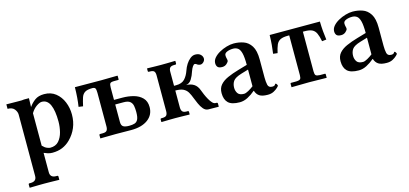

<svg xmlns="http://www.w3.org/2000/svg" viewBox="-60 -854 3179 1492"><g transform="rotate(-15 1530.0 -108.0)"><path d="M97 151V-342Q97 -365 80 -386.5Q63 -408 25 -408V-444Q80 -444 117.5 -443Q155 -442 167 -445H207L205 -374Q225 -403 253.5 -424Q282 -445 328 -445Q383 -445 420.5 -415Q458 -385 477.5 -337.5Q497 -290 497 -237Q497 -179 477 -131.5Q457 -84 420 -47Q391 -18 355.5 -3Q320 12 274 12Q256 12 238 6.5Q220 1 207 -5V151Q207 195 255 195H263Q271 195 271 203V227L270 229Q270 229 248 228.5Q226 228 198 227.5Q170 227 150 227Q132 227 104.5 227.5Q77 228 55.5 228.5Q34 229 34 229L32 227V203Q32 195 40 195H49Q97 195 97 151ZM207 -324V-63Q226 -43 243 -36.5Q260 -30 268 -30Q312 -30 336.5 -57.5Q361 -85 371.5 -126.5Q382 -168 382 -210Q382 -298 361 -345Q340 -392 296 -392Q278 -392 252 -374Q226 -356 207 -324Z M732 -77V-347Q732 -375 726 -384Q720 -393 703 -393Q662 -393 642.5 -380.5Q623 -368 614.5 -342Q606 -316 597 -275L562 -280Q573 -349 574 -435L787 -434L916 -436L918 -434V-406Q918 -402 913 -402H882Q855 -402 848.5 -393.5Q842 -385 842 -359V-261H908Q956 -261 998.5 -249.5Q1041 -238 1068 -210.5Q1095 -183 1095 -136Q1095 -73 1045.5 -36.5Q996 0 912 0L785 -1Q772 -1 751.5 -0.5Q731 0 711 0Q691 0 677.5 0.5Q664 1 664 1L662 -1V-24Q662 -33 670 -33H689Q715 -33 723.5 -44Q732 -55 732 -77ZM985 -126Q985 -153 981 -175Q977 -197 961 -210.5Q945 -224 909 -224H842V-83Q842 -56 856.5 -46Q871 -36 905 -36Q930 -36 948 -41.5Q966 -47 975.5 -66Q985 -85 985 -126Z M1211 -72V-360Q1211 -382 1202.5 -392Q1194 -402 1168 -402H1161Q1153 -402 1153 -410V-429L1155 -431Q1155 -431 1175 -430.5Q1195 -430 1221 -429.5Q1247 -429 1265 -429Q1285 -429 1311.5 -429.5Q1338 -430 1358.5 -430.5Q1379 -431 1379 -431L1381 -429V-410Q1381 -402 1373 -402H1364Q1340 -402 1330.5 -392Q1321 -382 1321 -360V-246H1338Q1384 -246 1407.5 -271Q1431 -296 1445 -337Q1453 -361 1467.5 -384Q1482 -407 1501.5 -422.5Q1521 -438 1542 -438Q1570 -438 1585 -423.5Q1600 -409 1600 -391Q1600 -376 1588 -364Q1576 -352 1563 -352Q1556 -352 1548.5 -354.5Q1541 -357 1536 -361Q1530 -368 1519 -368Q1512 -368 1502.5 -354.5Q1493 -341 1485 -318Q1475 -286 1458.5 -259Q1442 -232 1413 -227Q1449 -227 1475 -210.5Q1501 -194 1514 -157Q1519 -143 1528 -122Q1537 -101 1548.5 -80.5Q1560 -60 1572.5 -46.5Q1585 -33 1598 -33H1605Q1608 -33 1611.5 -31.5Q1615 -30 1615 -24V-1L1613 1L1530 0Q1508 -1 1491.5 -20.5Q1475 -40 1463.5 -66.5Q1452 -93 1444 -113Q1433 -143 1420.5 -164Q1408 -185 1385.5 -196.5Q1363 -208 1321 -208V-72Q1321 -50 1330.5 -39Q1340 -28 1364 -28H1373Q1381 -28 1381 -20V-1L1379 1Q1379 1 1358.5 0.5Q1338 0 1311.5 -0.5Q1285 -1 1265 -1Q1247 -1 1221 -0.5Q1195 0 1175 0.5Q1155 1 1155 1L1153 -1V-20Q1153 -28 1161 -28H1168Q1194 -28 1202.5 -39Q1211 -50 1211 -72Z M1908 -48Q1879 -23 1847 -6.5Q1815 10 1783 10Q1718 10 1690.5 -16.5Q1663 -43 1663 -95Q1663 -135 1685 -160.5Q1707 -186 1746 -203.5Q1785 -221 1837 -236L1909 -257Q1909 -321 1900.5 -352.5Q1892 -384 1876 -395Q1860 -406 1839 -406Q1811 -406 1789.5 -397Q1768 -388 1768 -371Q1768 -356 1771 -346.5Q1774 -337 1774 -328Q1774 -318 1758.5 -304Q1743 -290 1722 -290Q1695 -290 1685 -301.5Q1675 -313 1675 -332Q1675 -355 1692 -375Q1709 -395 1736.5 -410.5Q1764 -426 1795 -435Q1826 -444 1853 -444Q1894 -444 1931.5 -431Q1969 -418 1993 -380.5Q2017 -343 2017 -271V-126Q2017 -92 2022.5 -67Q2028 -42 2057 -42Q2075 -42 2079.5 -50Q2084 -58 2088 -58Q2091 -58 2096 -50.5Q2101 -43 2101 -38Q2101 -36 2089 -24Q2077 -12 2056.5 -1Q2036 10 2008 10Q1963 10 1941 -4.5Q1919 -19 1910 -48ZM1909 -85V-219L1852 -202Q1799 -186 1783.5 -163.5Q1768 -141 1768 -110Q1768 -84 1781.5 -64.5Q1795 -45 1831 -45Q1845 -45 1867.5 -57.5Q1890 -70 1909 -85Z M2409 -393H2397V-74Q2397 -50 2404.5 -42Q2412 -34 2437 -33H2478Q2483 -33 2483 -27V1L2343 -1L2200 1V-27Q2200 -33 2206 -33H2247Q2273 -34 2280 -42Q2287 -50 2287 -74V-393H2277Q2237 -393 2215.5 -382.5Q2194 -372 2183.5 -348Q2173 -324 2164 -283L2129 -287Q2134 -322 2137 -357Q2140 -392 2141 -435H2545Q2546 -392 2549 -357Q2552 -322 2557 -287L2522 -283Q2514 -324 2503 -348Q2492 -372 2471 -382.5Q2450 -393 2409 -393Z M2865 -48Q2836 -23 2804 -6.5Q2772 10 2740 10Q2675 10 2647.5 -16.5Q2620 -43 2620 -95Q2620 -135 2642 -160.5Q2664 -186 2703 -203.5Q2742 -221 2794 -236L2866 -257Q2866 -321 2857.5 -352.5Q2849 -384 2833 -395Q2817 -406 2796 -406Q2768 -406 2746.5 -397Q2725 -388 2725 -371Q2725 -356 2728 -346.5Q2731 -337 2731 -328Q2731 -318 2715.5 -304Q2700 -290 2679 -290Q2652 -290 2642 -301.5Q2632 -313 2632 -332Q2632 -355 2649 -375Q2666 -395 2693.5 -410.5Q2721 -426 2752 -435Q2783 -444 2810 -444Q2851 -444 2888.5 -431Q2926 -418 2950 -380.5Q2974 -343 2974 -271V-126Q2974 -92 2979.5 -67Q2985 -42 3014 -42Q3032 -42 3036.5 -50Q3041 -58 3045 -58Q3048 -58 3053 -50.5Q3058 -43 3058 -38Q3058 -36 3046 -24Q3034 -12 3013.5 -1Q2993 10 2965 10Q2920 10 2898 -4.5Q2876 -19 2867 -48ZM2866 -85V-219L2809 -202Q2756 -186 2740.5 -163.5Q2725 -141 2725 -110Q2725 -84 2738.5 -64.5Q2752 -45 2788 -45Q2802 -45 2824.5 -57.5Q2847 -70 2866 -85Z"/></g></svg>

Font: Libertinus Serif SemiBold
Style: Regular
Weight: 600
Designer: Philipp H. Poll, Khaled Hosny
Foundry: Caleb Maclennan
Version: Version 7.051;RELEASE